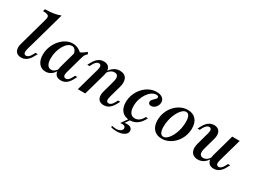

<svg xmlns="http://www.w3.org/2000/svg" viewBox="-45 -1327 2951 2211"><g transform="rotate(30 1430.0 -221.5)"><path d="M141.1 11.3Q104 11.3 82.3 -6Q60.5 -23.4 55.2 -54.8Q50 -86.3 62.1 -127.4L166.9 -504Q175.8 -533.1 172.2 -549.2Q168.5 -565.3 150 -571.8Q131.5 -578.2 92.7 -579L101.6 -608.1Q164.5 -608.9 214.1 -616.9Q263.7 -625 304 -641.1L154 -106.5Q145.2 -73.4 151.2 -54.4Q157.3 -35.5 179 -35.5Q196.8 -35.5 212.9 -49.2Q229 -62.9 242.7 -90.3L258.1 -118.5H287.9L269.4 -84.7Q254 -54.8 235.1 -33.5Q216.1 -12.1 193.1 -0.4Q170.2 11.3 141.1 11.3Z M464.5 11.3Q407.3 11.3 374.2 -30.6Q341.1 -72.6 341.1 -143.5Q341.1 -199.2 360.5 -250Q379.8 -300.8 413.3 -340.7Q446.8 -380.6 489.5 -404Q532.3 -427.4 579 -427.4Q617.7 -427.4 652.4 -410.1Q687.1 -392.7 715.3 -360.5L648.4 -316.1Q644.4 -355.6 627 -377Q609.7 -398.4 583.9 -398.4Q556.5 -398.4 530.6 -377.8Q504.8 -357.3 484.7 -322.2Q464.5 -287.1 452.8 -243.1Q441.1 -199.2 441.1 -152.4Q441.1 -98.4 458.9 -69.4Q476.6 -40.3 509.7 -40.3Q533.1 -40.3 553.2 -54.8Q573.4 -69.4 589.5 -98.4L593.5 -82.3Q571.8 -37.1 539.1 -12.9Q506.5 11.3 464.5 11.3ZM667.7 11.3Q613.7 11.3 592.3 -25.8Q571 -62.9 588.7 -127.4L654 -361.3Q688.7 -372.6 718.5 -389.5Q748.4 -406.5 773.4 -429.8L789.5 -407.3Q777.4 -396.8 769 -385.9Q760.5 -375 754.4 -361.3Q748.4 -347.6 743.5 -328.2L681.5 -106.5Q671.8 -72.6 678.6 -54Q685.5 -35.5 707.3 -35.5Q720.2 -35.5 731.5 -42.7Q742.7 -50 752.4 -62.1Q762.1 -74.2 770.2 -90.3L785.5 -118.5H814.5L794.4 -79.8Q780.6 -53.2 762.1 -32.3Q743.5 -11.3 720.6 0Q697.6 11.3 667.7 11.3Z M1238.7 11.3Q1201.6 11.3 1179.8 -6Q1158.1 -23.4 1153.2 -54.8Q1148.4 -86.3 1159.7 -127.4L1201.6 -279Q1215.3 -328.2 1204.8 -354Q1194.4 -379.8 1160.5 -379.8Q1133.9 -379.8 1110.9 -363.7Q1087.9 -347.6 1068.5 -315.3L1063.7 -332.3Q1091.1 -379.8 1126.6 -403.6Q1162.1 -427.4 1205.6 -427.4Q1267.7 -427.4 1292.7 -383.9Q1317.7 -340.3 1296.8 -266.9L1252.4 -106.5Q1242.7 -73.4 1249.2 -54.4Q1255.6 -35.5 1276.6 -35.5Q1295.2 -35.5 1310.9 -49.2Q1326.6 -62.9 1341.1 -90.3L1355.6 -118.5H1385.5L1366.9 -84.7Q1351.6 -54.8 1332.7 -33.5Q1313.7 -12.1 1290.7 -0.4Q1267.7 11.3 1238.7 11.3ZM889.5 0 976.6 -309.7Q985.5 -342.7 979.4 -361.7Q973.4 -380.6 951.6 -380.6Q933.9 -380.6 918.1 -366.9Q902.4 -353.2 887.9 -325.8L872.6 -297.6H843.5L861.3 -331.5Q877.4 -361.3 896 -382.7Q914.5 -404 937.9 -415.7Q961.3 -427.4 989.5 -427.4Q1027.4 -427.4 1048.8 -410.1Q1070.2 -392.7 1075.4 -361.3Q1080.6 -329.8 1069.4 -288.7L987.9 0Z M1584.7 11.3Q1517.7 11.3 1479.8 -30.6Q1441.9 -72.6 1441.9 -147.6Q1441.9 -203.2 1462.1 -253.6Q1482.3 -304 1517.3 -343.1Q1552.4 -382.3 1598 -404.8Q1643.5 -427.4 1693.5 -427.4Q1741.9 -427.4 1770.6 -406Q1799.2 -384.7 1799.2 -347.6Q1799.2 -323.4 1787.5 -302Q1775.8 -280.6 1756.9 -267.3Q1737.9 -254 1715.3 -254Q1697.6 -254 1687.1 -262.9Q1676.6 -271.8 1676.6 -287.1Q1676.6 -301.6 1685.5 -313.7Q1694.4 -325.8 1706 -335.9Q1717.7 -346 1726.6 -356Q1735.5 -366.1 1735.5 -378.2Q1735.5 -397.6 1705.6 -397.6Q1675 -397.6 1645.6 -377.4Q1616.1 -357.3 1592.7 -322.6Q1569.4 -287.9 1555.6 -244.8Q1541.9 -201.6 1541.9 -155.6Q1541.9 -98.4 1562.9 -67.3Q1583.9 -36.3 1623.4 -36.3Q1655.6 -36.3 1681.5 -55.2Q1707.3 -74.2 1728.2 -113.7H1756.5Q1727.4 -52.4 1684.3 -20.6Q1641.1 11.3 1584.7 11.3ZM1515.3 197.6Q1492.7 197.6 1473 194.4Q1453.2 191.1 1438.7 185.5L1444.4 167.7Q1454.8 171 1468.5 173.4Q1482.3 175.8 1497.6 175.8Q1532.3 175.8 1554.8 161.3Q1577.4 146.8 1577.4 123.4Q1577.4 108.1 1565.7 99.6Q1554 91.1 1532.3 91.1Q1525 91.1 1518.1 91.9Q1511.3 92.7 1506.5 93.5L1571.8 1.6L1594.4 2.4L1548.4 68.5Q1554.8 66.1 1562.9 64.9Q1571 63.7 1581.5 63.7Q1614.5 63.7 1633.1 78.2Q1651.6 92.7 1651.6 117.7Q1651.6 153.2 1613.3 175.4Q1575 197.6 1515.3 197.6Z M2008.9 11.3Q1939.5 11.3 1900.8 -31.5Q1862.1 -74.2 1862.1 -150Q1862.1 -206.5 1881.5 -256.5Q1900.8 -306.5 1935.1 -344.8Q1969.4 -383.1 2013.7 -405.2Q2058.1 -427.4 2107.3 -427.4Q2177.4 -427.4 2216.1 -384.7Q2254.8 -341.9 2254.8 -265.3Q2254.8 -209.7 2235.5 -159.7Q2216.1 -109.7 2181.9 -71.4Q2147.6 -33.1 2102.8 -10.9Q2058.1 11.3 2008.9 11.3ZM2014.5 -17.7Q2035.5 -17.7 2056 -33.5Q2076.6 -49.2 2094.8 -76.2Q2112.9 -103.2 2127 -138.3Q2141.1 -173.4 2148.8 -213.3Q2156.5 -253.2 2156.5 -293.5Q2156.5 -345.2 2142.7 -371.8Q2129 -398.4 2103.2 -398.4Q2081.5 -398.4 2060.9 -382.7Q2040.3 -366.9 2022.2 -339.9Q2004 -312.9 1989.9 -277.4Q1975.8 -241.9 1967.7 -202.4Q1959.7 -162.9 1959.7 -121.8Q1959.7 -70.2 1973.8 -44Q1987.9 -17.7 2014.5 -17.7Z M2488.7 11.3Q2448.4 11.3 2423.4 -8.5Q2398.4 -28.2 2391.5 -64.5Q2384.7 -100.8 2398.4 -149.2L2442.7 -309.7Q2452.4 -343.5 2446.4 -362.1Q2440.3 -380.6 2418.5 -380.6Q2400.8 -380.6 2384.7 -366.9Q2368.5 -353.2 2354 -325.8L2339.5 -296.8H2309.7L2328.2 -331.5Q2343.5 -361.3 2362.5 -382.7Q2381.5 -404 2404.8 -415.7Q2428.2 -427.4 2456.5 -427.4Q2494.4 -427.4 2515.7 -409.7Q2537.1 -391.9 2542.3 -360.9Q2547.6 -329.8 2535.5 -287.9L2493.5 -136.3Q2479.8 -87.9 2490.3 -61.7Q2500.8 -35.5 2533.9 -35.5Q2560.5 -35.5 2582.7 -52Q2604.8 -68.5 2622.6 -100.8L2627.4 -83.1Q2601.6 -36.3 2566.9 -12.5Q2532.3 11.3 2488.7 11.3ZM2700.8 11.3Q2663.7 11.3 2642.3 -6Q2621 -23.4 2615.7 -54.8Q2610.5 -86.3 2621.8 -127.4L2702.4 -416.1H2801.6L2714.5 -106.5Q2704.8 -72.6 2711.3 -54Q2717.7 -35.5 2739.5 -35.5Q2757.3 -35.5 2773 -49.2Q2788.7 -62.9 2803.2 -90.3L2818.5 -118.5H2847.6L2829.8 -84.7Q2814.5 -54.8 2795.6 -33.5Q2776.6 -12.1 2753.6 -0.4Q2730.6 11.3 2700.8 11.3Z"/></g></svg>

Font: Playfair 5pt SemiExpanded Light SemiBold
Style: Italic
Weight: 600
Italic angle: -15.6°
Version: Version 2.001;gftools[0.9.30]